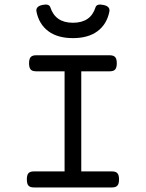

<svg xmlns="http://www.w3.org/2000/svg" viewBox="-20 -822 640 842"><path d="M263.2 -552.2V-30.8H336.4V-552.2ZM128.4 -70.3Q111.8 -70.3 104.7 -62.3Q97.7 -54.2 97.7 -35.2Q97.7 -16.1 104.7 -8.1Q111.8 0 128.4 0H471.2Q487.8 0 494.9 -8.1Q502 -16.1 502 -35.2Q502 -54.2 494.9 -62.3Q487.8 -70.3 471.2 -70.3ZM138.2 -579.6Q121.6 -579.6 114.5 -571.5Q107.4 -563.5 107.4 -544.4Q107.4 -525.4 114.5 -517.3Q121.6 -509.3 138.2 -509.3H461.4Q478 -509.3 485.1 -517.3Q492.2 -525.4 492.2 -544.4Q492.2 -563.5 485.1 -571.5Q478 -579.6 461.4 -579.6ZM398.9 -790Q377.9 -722.2 299.8 -722.2Q222.7 -722.2 200.7 -790Q195.3 -806.6 166 -800.3Q135.3 -793.9 140.1 -770.5Q151.4 -715.3 192.1 -685.1Q232.9 -654.8 299.8 -654.8Q366.7 -654.8 407.5 -685.1Q448.2 -715.3 459.5 -770.5Q464.4 -793.9 433.6 -800.3Q404.3 -806.6 398.9 -790Z"/></svg>

Font: Courier Prime Code
Style: Regular
Weight: 400
Designer: Alan Dague-Greene
Foundry: Quote-Unquote Apps
Version: Version 3.18